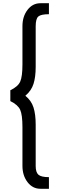

<svg xmlns="http://www.w3.org/2000/svg" viewBox="-20 -842 368 1189"><path d="M230 327Q182 327 150.5 286Q119 245 119 185V-55Q119 -131 105 -162Q91 -193 44 -216V-283Q92 -306 105.5 -337.5Q119 -369 119 -443V-680Q119 -740 150.5 -781Q182 -822 230 -822H283V-754Q234 -754 217.5 -740Q201 -726 201 -679V-428Q201 -365 187.5 -322.5Q174 -280 137 -249Q174 -219 187.5 -176.5Q201 -134 201 -70V186Q201 225 218 240Q235 255 283 255V327Z"/></svg>

Font: Oakes Grotesk Medium
Style: Italic
Weight: 500
Italic angle: -8°
Designer: Samuel Oakes
Foundry: Samuel Oakes
Version: Version 1.000;PS 001.000;hotconv 1.0.88;makeotf.lib2.5.64775